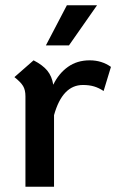

<svg xmlns="http://www.w3.org/2000/svg" viewBox="-20 -712 448 732"><path d="M403 -457 375 -365Q357 -377 338.5 -382.5Q320 -388 296 -388Q218 -388 186 -273V0H77V-345Q77 -369 68 -384Q59 -399 35 -418L108 -482Q143 -464 160.5 -442.5Q178 -421 183 -389Q204 -432 239 -457Q274 -482 322 -482Q368 -482 403 -457ZM235 -692H350L243 -539H155Z"/></svg>

Font: KoHo SemiBold
Style: Regular
Weight: 600
Designer: Cadson Demak & Katatrad Team
Foundry: Cadson Demak Co.,Ltd.
Version: Version 1.000; ttfautohint (v1.6)